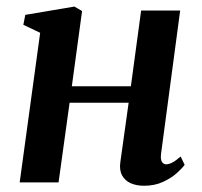

<svg xmlns="http://www.w3.org/2000/svg" viewBox="-20 -570 630 600"><path d="M483.5 -91Q481 -72 486 -64.2Q491 -56.5 499 -56.5Q507.5 -56.5 518 -61.8Q528.5 -67 544.5 -81L557 -55Q550 -45 533 -29.5Q516 -14 489.8 -1.8Q463.5 10.5 430 10.5Q407 10.5 389 2.8Q371 -5 361.8 -21.5Q352.5 -38 356 -63L382 -249H197.5L163 0H41.5L105.5 -467.5L53 -492.5L59 -523.5L212.5 -549.5L236.5 -535.5L204.5 -300.5H389L421 -537H543Z"/></svg>

Font: Merriweather 60pt SemiBold
Style: Italic
Weight: 600
Italic angle: -7.8°
Version: Version 2.101